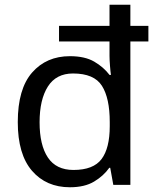

<svg xmlns="http://www.w3.org/2000/svg" viewBox="-20 -780 657 810"><path d="M275 10Q175 10 115 -59.5Q55 -129 55 -265Q55 -405 115.5 -474Q176 -543 275 -543Q338 -543 377.5 -520Q417 -497 442 -464H448Q446 -477 444 -502.5Q442 -528 442 -544V-605H229V-671H442V-760H530V-671H606V-605H530V0H458L445 -72H441Q417 -38 377 -14Q337 10 275 10ZM290 -63Q374 -63 408.5 -109Q443 -155 443 -248V-265Q443 -366 410 -418Q377 -470 288 -470Q217 -470 182 -415Q147 -360 147 -264Q147 -168 182 -115.5Q217 -63 290 -63Z"/></svg>

Font: Noto Sans Tifinagh Adrar
Style: Regular
Weight: 400
Designer: JamraPatel
Foundry: JamraPatel LLC
Version: Version 2.006; ttfautohint (v1.8.4.7-5d5b)